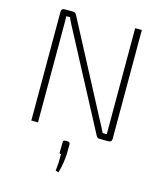

<svg xmlns="http://www.w3.org/2000/svg" viewBox="-135 -788 962 1141"><g transform="rotate(15 346.0 -217.5)"><path d="M594 -690V-20Q594 0 574 0H520Q512 0 506.5 -3.5Q501 -7 497 -15L199 -579Q190 -596 180 -615Q170 -634 162 -653H139Q140 -634 140 -615Q140 -596 140 -578V0H99V-670Q99 -690 119 -690H169Q178 -690 183.5 -686.5Q189 -683 193 -675L483 -124Q494 -104 505.5 -82Q517 -60 528 -38H553Q553 -62 553 -85.5Q553 -109 553 -132V-690ZM338 63Q347 63 350.5 66.5Q354 70 355 79L354 136Q353 163 348 195.5Q343 228 334 255L316 250Q319 223 320 202.5Q321 182 321 147Q309 147 311 135L312 79Q311 70 314.5 66.5Q318 63 327 63Z"/></g></svg>

Font: Exo 2 ExtraLight
Style: Regular
Weight: 250
Designer: Natanael Gama
Foundry: Natanael Gama
Version: Version 2.010